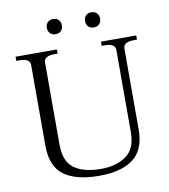

<svg xmlns="http://www.w3.org/2000/svg" viewBox="-94 -944 911 1034"><g transform="rotate(-10 362.0 -427.5)"><path d="M225 -823Q225 -842 236 -853.5Q247 -865 266 -865Q285 -865 296 -853.5Q307 -842 307 -823Q307 -805 296 -793.5Q285 -782 266 -782Q247 -782 236 -793.5Q225 -805 225 -823ZM434 -823Q434 -842 445 -853.5Q456 -865 475 -865Q494 -865 505 -853.5Q516 -842 516 -823Q516 -805 505 -793.5Q494 -782 475 -782Q456 -782 445 -793.5Q434 -805 434 -823ZM107 -200V-642Q107 -660 92 -668.5Q77 -677 53 -677H32V-700H258V-677H237Q213 -677 198 -668.5Q183 -660 183 -642V-194Q183 -99 235.5 -62Q288 -25 382 -25Q464 -25 518.5 -63Q573 -101 573 -194V-642Q573 -660 558 -668.5Q543 -677 519 -677H499V-700H692V-677H671Q647 -677 632 -668.5Q617 -660 617 -642V-200Q617 -89 552.5 -39.5Q488 10 365 10Q239 10 173 -38.5Q107 -87 107 -200Z"/></g></svg>

Font: Taviraj Light
Style: Regular
Weight: 300
Designer: Katatrad Team
Foundry: CadsonDemak
Version: Version 1.001